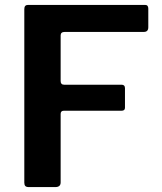

<svg xmlns="http://www.w3.org/2000/svg" viewBox="-20 -762 661 782"><path d="M79 -725Q79 -742 94 -742H571Q584 -742 584 -727V-651Q584 -632 566 -632H244Q227 -632 227 -618V-432Q227 -417 241 -417H475Q489 -417 489 -403V-323Q489 -311 475 -311H240Q227 -311 227 -298V-19Q227 0 205 0H98Q87 0 83 -4.5Q79 -9 79 -18V-725Z"/></svg>

Font: Libre Franklin SemiBold
Style: Regular
Weight: 600
Designer: Pablo Impallari, Rodrigo Fuenzalida, Nhung Nguyen
Foundry: Impallari Type
Version: Version 3.000